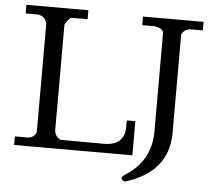

<svg xmlns="http://www.w3.org/2000/svg" viewBox="-58 -799 1126 1003"><g transform="rotate(5 505.0 -297.5)"><path d="M859 -652Q873 -678 900 -682H970V-727H652V-682H717Q760 -675 764 -652V-135Q764 19 634 102Q614 115 614 124Q614 134 634 140Q859 70 859 -135ZM247 -650Q266 -685 283 -688H365V-735H40V-690H105Q124 -687 137 -675Q149 -662 152 -645V-74Q139 -49 111 -45H40V0H660V-179H615V-145Q615 -47 505 -47L278 -48Q252 -62 247 -91Z"/></g></svg>

Font: Sawarabi Mincho
Style: Regular
Weight: 400
Version: Version 1.082; ttfautohint (v1.8.4.7-5d5b)